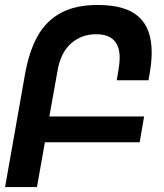

<svg xmlns="http://www.w3.org/2000/svg" viewBox="-40 -754 660 774"><path d="M353.5 -734Q466.5 -734 519 -686.5Q571.5 -639 571.5 -543Q571.5 -504.5 563 -456L558.5 -430.5H430.5L437.5 -471.5Q442.5 -501.5 442.5 -520Q442.5 -616 348 -616Q288.5 -616 246.8 -579.2Q205 -542.5 192.5 -472L159 -284.5H541L523 -180.5H141L109 0H-19.5L60.5 -453Q77 -547 111.8 -608.8Q146.5 -670.5 205.8 -702.2Q265 -734 353.5 -734Z"/></svg>

Font: JuliaMono BoldItalic
Style: Regular
Weight: 700
Italic angle: -9°
Monospace: yes
Designer: cormullion
Foundry: corm
Version: Version 0.049; ttfautohint (v1.8.4)